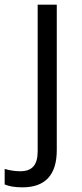

<svg xmlns="http://www.w3.org/2000/svg" viewBox="-74 -555 347 815"><path d="M21 240.2Q-25.4 240.2 -54.2 228V162.1Q-20.5 171.9 12.2 171.9Q50.3 171.9 68.1 151.1Q85.9 130.4 85.9 87.9V-535.2H167V82Q167 240.2 21 240.2Z"/></svg>

Font: HunimalSansv1.5
Style: Regular
Weight: 400
Foundry: Ascender Corporation
Version: Version 1.10